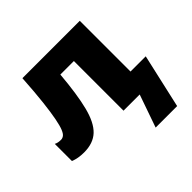

<svg xmlns="http://www.w3.org/2000/svg" viewBox="-185 -737 1124 1124"><g transform="rotate(-45 376.5 -175.0)"><path d="M621 -133H747L671 203H493L564 0H430V-411H318Q305 -258 281.5 -165.5Q258 -73 214 -31.5Q170 10 94 10Q45 10 8 -5V-147Q18 -142 28 -140Q38 -138 51 -138Q63 -138 74 -146Q85 -154 94.5 -177Q104 -200 113 -246Q122 -292 130.5 -366.5Q139 -441 146 -553H621Z"/></g></svg>

Font: Noto Sans Black
Style: Regular
Weight: 900
Designer: Monotype Design Team
Foundry: Monotype Imaging Inc.
Version: Version 2.007